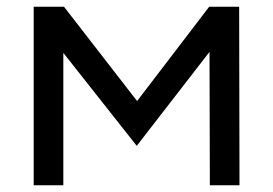

<svg xmlns="http://www.w3.org/2000/svg" viewBox="-20 -550 811 570"><path d="M80 0H168V-393L386 -117L602 -396L603 0H691L690 -530H601L387 -250L170 -530H80Z"/></svg>

Font: Chess Sans Medium
Style: Regular
Weight: 500
Designer: Wolf Bōese
Foundry: Wolf Bōese
Version: Version 7.223;Glyphs 3.3 (3306)